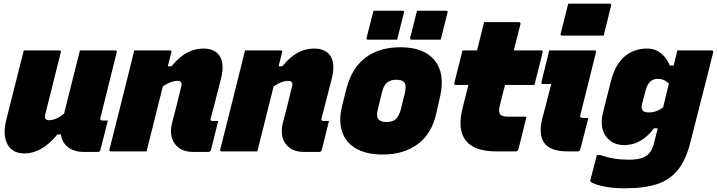

<svg xmlns="http://www.w3.org/2000/svg" viewBox="-20 -820 3884 1040"><path d="M109 -547H301Q313 -547 309 -536L225 -200Q217 -169 246 -169Q263 -169 282 -176.5Q301 -184 327 -204Q347 -286 368 -368Q389 -450 413 -547H604Q615 -547 612 -536Q590 -447 567.5 -357Q545 -267 524 -182Q521 -174 525 -171Q528 -167 534 -167H564Q554 -127 544 -87.5Q534 -48 524 -8Q521 3 510 3H436Q381 3 348 -23Q315 -49 310 -92H291Q207 11 113 11Q46 11 20 -39.5Q-6 -90 13 -166Q31 -240 48.5 -308Q66 -376 84 -449Q91 -475 97 -499.5Q103 -524 109 -547Z M707 -547H900Q912 -547 908 -536Q903 -517 898.5 -498.5Q894 -480 889 -461H909Q950 -511 992 -534Q1034 -557 1081 -557Q1145 -557 1171 -515Q1197 -473 1177 -394Q1164 -340 1149.5 -286Q1135 -232 1121 -177Q1119 -171 1122 -168Q1125 -165 1130 -165H1162Q1152 -126 1142.5 -86.5Q1133 -47 1123 -8Q1120 3 1109 3H1026Q980 3 950.5 -18Q921 -39 911 -73.5Q901 -108 911 -150Q924 -199 936.5 -248.5Q949 -298 962 -352Q970 -382 941 -382Q924 -382 905 -375Q886 -368 862 -352Q840 -264 818 -176Q796 -88 774 0H581Q570 0 573 -11Q601 -121 628.5 -230.5Q656 -340 683 -449Q690 -476 696 -501Q702 -526 707 -547Z M1307 -547H1500Q1512 -547 1508 -536Q1503 -517 1498.5 -498.5Q1494 -480 1489 -461H1509Q1550 -511 1592 -534Q1634 -557 1681 -557Q1745 -557 1771 -515Q1797 -473 1777 -394Q1764 -340 1749.5 -286Q1735 -232 1721 -177Q1719 -171 1722 -168Q1725 -165 1730 -165H1762Q1752 -126 1742.5 -86.5Q1733 -47 1723 -8Q1720 3 1709 3H1626Q1580 3 1550.5 -18Q1521 -39 1511 -73.5Q1501 -108 1511 -150Q1524 -199 1536.5 -248.5Q1549 -298 1562 -352Q1570 -382 1541 -382Q1524 -382 1505 -375Q1486 -368 1462 -352Q1440 -264 1418 -176Q1396 -88 1374 0H1181Q1170 0 1173 -11Q1201 -121 1228.5 -230.5Q1256 -340 1283 -449Q1290 -476 1296 -501Q1302 -526 1307 -547Z M2149 -564Q2276 -564 2333.5 -494Q2391 -424 2365 -302L2344 -209Q2319 -95 2242.5 -39Q2166 17 2053 17Q1966 17 1909.5 -15Q1853 -47 1833 -106.5Q1813 -166 1833 -246L1856 -338Q1885 -451 1959.5 -507.5Q2034 -564 2149 -564ZM2126 -388Q2094 -388 2076 -372Q2058 -356 2049 -320L2027 -230Q2016 -189 2031 -173Q2042 -159 2075 -159Q2107 -159 2124.5 -175.5Q2142 -192 2151 -227L2173 -316Q2183 -358 2169 -375Q2157 -388 2126 -388ZM2003 -762H2160Q2171 -762 2168 -751L2131 -605H1974Q1963 -605 1966 -616ZM2239 -762H2396Q2407 -762 2404 -751L2367 -605H2210Q2199 -605 2202 -616Z M2832 -188Q2821 -143 2810 -99Q2799 -55 2788 -11Q2784 0 2774 0H2667Q2547 0 2502 -60Q2457 -120 2485 -232Q2493 -264 2501 -296Q2509 -328 2517 -360H2449Q2439 -360 2441 -371Q2447 -394 2455 -426.5Q2463 -459 2471.5 -491.5Q2480 -524 2485 -547H2564Q2567 -560 2570.5 -572.5Q2574 -585 2577 -598Q2583 -624 2589.5 -649.5Q2596 -675 2602 -700H2791Q2801 -700 2799 -689Q2790 -653 2781 -617.5Q2772 -582 2763 -547H2911Q2923 -547 2919 -536Q2914 -513 2905.5 -480.5Q2897 -448 2889 -415.5Q2881 -383 2875 -360H2716Q2708 -331 2700.5 -301.5Q2693 -272 2686 -243Q2680 -213 2689 -201Q2699 -188 2734 -188Z M2955 -547H3200Q3211 -547 3208 -536Q3187 -451 3166 -367Q3145 -283 3124 -199Q3121 -188 3125 -185Q3129 -181 3136 -181H3167Q3156 -139 3145 -95.5Q3134 -52 3123 -10Q3120 0 3110 0H3054Q2960 0 2928 -46Q2896 -92 2917 -176Q2928 -218 2941.5 -269.5Q2955 -321 2966 -365H2921Q2910 -365 2913 -376ZM3058 -800H3282Q3293 -800 3290 -789L3250 -627H3026Q3014 -627 3017 -638Z M3485 -557Q3521 -557 3545.5 -541.5Q3570 -526 3585.5 -505Q3601 -484 3608 -465H3629Q3634 -485 3639 -505.5Q3644 -526 3649 -547H3835Q3846 -547 3843 -536Q3812 -410 3780.5 -288.5Q3749 -167 3719 -47Q3696 45 3652.5 99.5Q3609 154 3539.5 177Q3470 200 3367 200Q3296 200 3244.5 188.5Q3193 177 3179 164Q3176 161 3178 155Q3187 119 3195.5 87.5Q3204 56 3213 20H3233Q3270 33 3307 39Q3344 45 3386 45Q3426 45 3451.5 37.5Q3477 30 3491 16Q3505 2 3512.5 -15Q3520 -32 3524 -51Q3533 -88 3543 -125H3522Q3491 -82 3450 -58Q3409 -34 3361 -34Q3317 -34 3286.5 -56.5Q3256 -79 3244.5 -118.5Q3233 -158 3246 -210L3287 -372Q3310 -468 3361.5 -512.5Q3413 -557 3485 -557ZM3461 -222Q3469 -211 3495 -211Q3537 -211 3572 -239Q3581 -278 3590 -313.5Q3599 -349 3603 -367Q3578 -393 3542 -393Q3493 -393 3477 -330L3458 -257Q3452 -233 3461 -222Z"/></svg>

Font: Recursive Sn Lnr St Blk
Style: Italic
Weight: 900
Italic angle: -15°
Version: Version 1.079;hotconv 1.0.112;makeotfexe 2.5.65598; ttfautoh